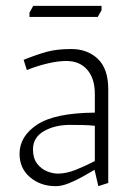

<svg xmlns="http://www.w3.org/2000/svg" viewBox="-20 -627 467 658"><path d="M171 11Q119 11 83 -19.5Q47 -50 47 -100Q47 -160 107.5 -200Q168 -240 305 -241Q305 -257 305 -273Q305 -289 305 -305Q305 -358 279 -388Q253 -418 207 -418Q179 -418 143 -409.5Q107 -401 72 -387L61 -422Q106 -440 140.5 -449.5Q175 -459 224 -459Q280 -459 315.5 -425Q351 -391 351 -321V0L317 11L304 -45Q287 -35 263 -21.5Q239 -8 215 1.5Q191 11 171 11ZM178 -32Q206 -32 237 -44Q268 -56 305 -75V-196Q285 -198 264 -198.5Q243 -199 220 -199Q168 -199 130.5 -177.5Q93 -156 93 -115Q93 -85 107 -66.5Q121 -48 141 -40Q161 -32 178 -32ZM328 -607V-592L315 -569H81V-584L94 -607Z"/></svg>

Font: Ancizar Sans Thin
Style: Regular
Weight: 100
Designer: Cesar Puertas, Viviana Monsalve, Julian Moncada, Julian Prieto, Jose Castro, Mariel Hernandez, Felipe Aragon, Sara Alarc
Version: Version 8.100